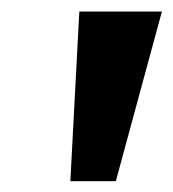

<svg xmlns="http://www.w3.org/2000/svg" viewBox="-20 -748 308 342"><path d="M105.3 -425.2 121.3 -727.5H268.4L186.3 -425.2Z"/></svg>

Font: Inter Tight
Style: Italic
Weight: 400
Italic angle: -9.39999°
Designer: Rasmus Andersson
Foundry: rsms
Version: Version 3.002